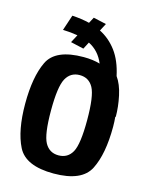

<svg xmlns="http://www.w3.org/2000/svg" viewBox="-120 -882 758 964"><g transform="rotate(15 259.0 -400.0)"><path d="M253 4.5Q107 4.5 66 -77Q25 -158.5 25 -297.8Q25 -437 63.8 -518.2Q102.5 -599.5 249 -599.5Q297 -599.5 334 -588.5Q309 -649.5 254.5 -676.5L235.5 -640L167.5 -655.5L189.5 -697Q156.5 -703 112.5 -704.5L139.5 -785.5Q189 -782.5 229.5 -772.5L246 -803.5L313 -788.5L292.5 -749.5Q344 -723.5 380 -675.2Q416 -627 432.5 -550Q457.5 -515 469.5 -459.2Q481.5 -403.5 481.5 -350.5L479 -351.5Q481.5 -326 481.5 -299Q481.5 -158 440.5 -76.8Q399.5 4.5 253 4.5ZM253 -90Q301 -90 324 -131.5Q347 -173 347 -297.8Q347 -422.5 324 -464.8Q301 -507 253.2 -507Q205.5 -507 182.2 -464.5Q159 -422 159 -298Q159 -174 182.2 -132Q205.5 -90 253 -90Z"/></g></svg>

Font: Anybody SemiBold
Style: Regular
Weight: 600
Designer: Tyler Finck
Foundry: Etcetera Type Company
Version: Version 1.010; ttfautohint (v1.8.3) -l 8 -r 50 -G 200 -x 14 